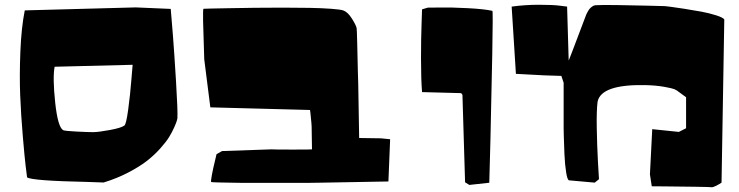

<svg xmlns="http://www.w3.org/2000/svg" viewBox="-20 -782 3144 817"><path d="M544.4 -506.3 212.4 -498Q203.6 -451.2 214.8 -345.9Q226.1 -240.7 249 -228Q257.3 -224.6 305.4 -222.2Q353.5 -219.7 375.5 -219.7Q398.9 -219.7 447.5 -228.8Q496.1 -237.8 508.8 -247.6Q516.6 -250.5 525.4 -315.2Q534.2 -379.9 539.1 -443.4ZM734.9 -278.3Q733.9 -274.4 732.2 -267.6Q730.5 -260.7 721.2 -239.7Q711.9 -218.8 699.2 -198.2Q686.5 -177.7 661.4 -149.7Q636.2 -121.6 605.2 -97.4Q574.2 -73.2 526.1 -48.1Q478 -22.9 420.9 -5.4L353.5 -7.8Q115.7 -12.7 95.2 -27.3Q92.8 -45.9 88.9 -77.6Q85 -109.4 77.1 -201.2Q69.3 -293 65.9 -376.7Q62.5 -460.4 66.7 -562.7Q70.8 -665 85.4 -737.8L557.6 -750.5L706.5 -744.1Q710.4 -699.7 715.8 -631.6Q721.2 -563.5 729 -436Q736.8 -308.6 734.9 -278.3Z M1600.6 -193.4 1640.1 -189.5 1632.8 -9.8Q1611.3 -9.3 1575.9 -8.8Q1540.5 -8.3 1465.8 -6.8Q1391.1 -5.4 1341.8 -4.6Q1292.5 -3.9 1293 -3.9H1292.5H1292H1291.5H1291H1290.5H1290H1289.6H1289.1H1288.6H1288.1H1287.6H1287.1H1286.6H1286.1H1285.6H1285.2H1284.7H1284.2H1283.7H1283.2H1282.7H1282.2H1281.7H1281.2H1280.8H1280.3H1279.8H1279.3H1278.8H1278.3H1277.8H1277.3H1276.9H1276.4H1275.9H1275.4H1274.9H1274.4H1273.9H1273.4H1272.9H1272.5H1272H1271.5H1271H1270.5H1270H1269.5H1269H1268.6H1268.1H1267.6H1267.1H1266.6H1266.1H1265.6H1265.1H1264.6H1264.2H1263.7H1263.2H1262.7H1262.2H1261.7H1261.2H1260.7H1260.3H1259.8H1259.3H1258.8H1258.3H1257.8H1257.3H1256.8H1256.3H1255.9H1255.4H1254.9H1254.4H1253.9H1253.4H1252.9H1252.4H1252H1251.5H1251H1250.5H1250H1249.5H1249H1248.5H1248H1247.6H1247.1H1246.6H1246.1H1245.6H1244.6H1244.1H1243.7H1243.2H1242.7H1242.2H1241.7H1241.2H1240.7H1240.2H1239.7H1239.3H1238.8H1238.3H1237.8H1237.3H1236.8H1235.8H1235.4H1234.9H1234.4H1233.9H1233.4H1232.9H1232.4H1231.9H1231H1230.5H1230H1229.5H1229H1228.5H1228H1227.5H1226.6H1226.1H1225.6H1225.1H1224.6H1224.1H1223.1H1222.7H1222.2H1221.7H1221.2H1220.7H1219.7H1219.2H1218.8H1218.3H1217.8H1216.8H1216.3H1215.8H1215.3H1214.4H1213.9H1213.4H1212.9H1212.4H1211.4H1210.9H1210.4H1210H1209H1208.5H1208H1207.5H1206.5H1206.1H1205.6H1204.6H1204.1H1203.6H1203.1H1202.1H1201.7H1201.2H1200.2H1199.7H1199.2H1198.7H1197.8H1197.3H1196.8H1195.8H1195.3H1194.8H1193.8H1193.4H1192.9H1191.9H1191.4H1190.9H1189.9H1189.5H1189H1188H1187.5H1187H1186H1185.5H1185.1H1184.1H1183.6H1182.6H1182.1H1181.6H1180.7H1180.2H1179.7H1178.7H1178.2H1177.2H1176.8H1176.3H1175.3H1174.8H1173.8H1173.3H1172.9H1171.9H1171.4H1170.4H1169.9H1168.9H1168.5H1168H1167H1166.5H1165.5H1165H1164.1H1163.6H1162.6H1162.1H1161.6H1160.6H1160.2H1159.2H1158.7H1157.7H1157.2H1156.2H1155.8H1154.8H1154.3H1153.3H1152.8H1151.9H1151.4H1150.4H1149.9H1148.9H1148.4H1147.5H1147H1146H1145.5H1144.5H1144H1143.1H1142.6H1141.6H1141.1H1140.1H1139.6H1138.7H1138.2H1137.2H1136.2H1135.7H1134.8H1134.3H1133.3H1132.8H1131.8H1131.3H1130.4H1129.4H1128.9H1127.9H1127.4H1126.5H1126H1125H1124H1123.5H1122.6H1122.1H1121.1H1120.6H1119.6H1118.7H1118.2H1117.2H1116.7H1115.7H1114.7H1114.3H1113.3H1112.3H1111.8H1110.8H1110.4H1109.4H1108.4H1107.9H1106.9H1106H1105.5H1104.5H1103.5H1103H1102.1H1101.6H1100.6H1099.6H1099.1H1098.1H1097.2H1096.7H1095.7H1094.7H1094.2H1093.3H1092.3H1091.8H1090.8H1089.8H1089.4H1088.4H1087.4H1086.4H1085.9H1085H1084H1083.5H1082.5H1081.5H1081.1H1080.1H1079.1H1078.1H1077.6H1076.7H1075.7H1074.7H1074.2H1073.2H1072.3H1071.8H1070.8H1069.8H1068.8H1068.4H1067.4H1066.4H1065.4H1064.9H1064H1063H1062H1061.5H1060.5H1059.6H1058.6H1057.6H1057.1H1056.2H1055.2H1054.2H1053.7H1052.7H1051.8H1050.8H1049.8H1049.3H1048.3H1047.4H1046.4H1045.4H1044.9H1043.9H1043H1042H1041H1040H1039.6H1038.6H1037.6H1036.6H1035.6H1034.7H1034.2H1033.2H1032.2H1031.2H1030.3H1029.3H1028.8H1027.8H1026.9H1025.9H1024.9H1023.9H1022.9H1022.5H1021.5H1020.5H1019.5H1018.6H1017.6H1016.6H1015.6H1015.1H1014.2H1013.2H1012.2H1011.2H1006.8Q887.2 -5.4 878.9 -7.3Q876 -7.8 881.6 -37.6Q887.2 -67.4 894.5 -96.7L901.4 -126L924.8 -139.2L1135.3 -146.5Q1143.6 -145.5 1225.6 -145.5Q1307.6 -145.5 1307.6 -146.5L1306.2 -234.4Q1306.6 -240.7 1304.9 -260.7Q1303.2 -280.8 1301.3 -297.4L1299.3 -314L875 -325.2L849.1 -529.8Q849.1 -529.8 844.2 -691.4Q843.3 -742.2 845.7 -744.6Q856.9 -745.1 876.5 -745.6Q896 -746.1 952.9 -747.1Q1009.8 -748 1062.5 -748.8Q1115.2 -749.5 1181.6 -749.5Q1248 -749.5 1298.6 -748.5Q1349.1 -747.6 1389.4 -744.6Q1429.7 -741.7 1441.4 -737.3Q1460 -730.5 1477.3 -703.1Q1494.6 -675.8 1497.6 -662.1Q1498.5 -657.7 1500 -597.9Q1501.5 -538.1 1502.7 -480.7Q1503.9 -423.3 1504.4 -423.3L1508.3 -194.8Z M1977.1 4.9 1959 -6.3Q1947.8 -376 1947.8 -378.4L1942.4 -385.7L1775.9 -390.1Q1771.5 -444.3 1771.5 -532.5Q1771.5 -620.6 1773.9 -681.6L1775.9 -742.2L1800.3 -749.5Q1810.5 -749 1854.2 -750Q1897.9 -751 1969.2 -747.3Q2040.5 -743.7 2075.2 -735.8Q2078.1 -735.4 2074.7 -552.5Q2071.3 -369.6 2066.9 -187L2062 -4.4Z M3062 -699.2 3050.3 -4.9Q3046.9 -2.4 3041.3 1Q3035.6 4.4 3024.2 10Q3012.7 15.6 3007.3 14.6Q3002 13.7 2938.5 12.7Q2875 11.7 2814.5 11.2L2753.4 10.7L2745.6 -40L2755.4 -232.4L2868.7 -220.7L2899.4 -236.3V-318.4V-368.2L2860.8 -396.5Q2857.4 -398.9 2849.4 -402.6Q2841.3 -406.2 2806.2 -412.6Q2771 -418.9 2724.1 -419.9Q2538.6 -423.3 2522.9 -349.6Q2518.1 -313 2519.3 -239.7Q2520.5 -166.5 2524.4 -92.8L2528.8 -19.5L2510.7 -4.9L2401.9 -14.6Q2394.5 -14.6 2389.2 -47.6Q2383.8 -80.6 2381.8 -126.2Q2379.9 -171.9 2379.2 -199.2Q2378.4 -226.6 2378.4 -236.3V-429.7L2368.7 -459L2295.4 -461.4L2175.3 -467.8L2157.2 -753.9Q2213.9 -761.7 2272.9 -761.7Q2332 -761.7 2362.3 -757.8L2393.1 -753.9Q2399.9 -526.4 2399.9 -524.4Q2399.9 -523.4 2418.5 -572Q2437 -620.6 2455.6 -669.9L2474.1 -718.8Q2474.6 -720.2 2475.8 -722.7Q2477.1 -725.1 2480.7 -731.9Q2484.4 -738.8 2488.5 -743.9Q2492.7 -749 2499.3 -753.9Q2505.9 -758.8 2513.2 -759.8Q2535.6 -761.2 2601.6 -760.5Q2667.5 -759.8 2738.8 -757.8L2810.1 -755.9Q2819.3 -754.9 2835.2 -752.9Q2851.1 -751 2892.1 -744.6Q2933.1 -738.3 2965.6 -732.2Q2998 -726.1 3027.3 -716.8Q3056.6 -707.5 3062 -699.2Z"/></svg>

Font: Noot
Style: Regular
Weight: 400
Designer: Amos Jerbi
Foundry: Amos Jerbi
Version: Version 1.000;PS 001.001;hotconv 1.0.56